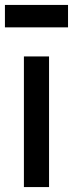

<svg xmlns="http://www.w3.org/2000/svg" viewBox="-31 -759 296 779"><path d="M-11 -739H245V-648H-11ZM66 -530H168V0H66Z"/></svg>

Font: Coupeur_Texte
Style: Regular
Weight: 400
Designer: Léa Rolland
Version: Version 1.000;PS 001.000;hotconv 1.0.88;makeotf.lib2.5.64775